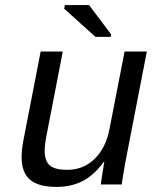

<svg xmlns="http://www.w3.org/2000/svg" viewBox="-20 -733 640 763"><path d="M229.5 -528.3 164.6 -193.4Q157.7 -158.2 157.7 -133.3Q157.7 -92.3 178.5 -75.2Q199.2 -58.1 247.6 -58.1Q311.5 -58.1 356.4 -102.1Q401.4 -146 415.5 -222.2L475.1 -528.3H563.5L482.9 -112.8Q479.5 -96.2 476.3 -77.9Q473.1 -59.6 470.5 -43.2Q467.8 -26.9 465.8 -15.1Q463.9 -3.4 463.9 0H380.9Q380.9 -5.4 386 -37.8Q391.1 -70.3 394.5 -90.3H393.1Q352.5 -35.6 307.4 -12.9Q262.2 9.8 204.6 9.8Q133.3 9.8 99.6 -18.6Q65.9 -46.9 65.9 -108.9Q65.9 -138.2 73.2 -176.3L141.6 -528.3ZM359.4 -586.4 234.9 -698.7 237.8 -712.9H334L421.9 -596.2L419.9 -586.4Z"/></svg>

Font: Cousine
Style: Italic
Weight: 400
Italic angle: -12°
Monospace: yes
Designer: Steve Matteson
Foundry: Monotype Imaging Inc.
Version: Version 1.21